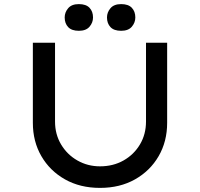

<svg xmlns="http://www.w3.org/2000/svg" viewBox="-20 -909 975 935"><path d="M467 6Q370 6 296.5 -35.5Q223 -77 181.5 -148.5Q140 -220 140 -311V-701H248V-317Q248 -255 277.5 -205.5Q307 -156 357 -127.5Q407 -99 467 -99Q531 -99 581.5 -127.5Q632 -156 661.5 -205.5Q691 -255 691 -317V-701H794V-311Q794 -220 752.5 -148.5Q711 -77 637.5 -35.5Q564 6 467 6ZM570 -759Q535 -759 518 -777Q501 -795 501 -824Q501 -849 518 -869Q535 -889 570 -889Q605 -889 622 -871Q639 -853 639 -824Q639 -799 622 -779Q605 -759 570 -759ZM364 -759Q329 -759 312 -777Q295 -795 295 -824Q295 -849 312 -869Q329 -889 364 -889Q399 -889 416 -871Q433 -853 433 -824Q433 -799 416 -779Q399 -759 364 -759Z"/></svg>

Font: Lexend Mega
Style: Regular
Weight: 400
Designer: Bonnie Shaver-Troup, Thomas Jockin
Foundry: Lexend
Version: Version 1.007